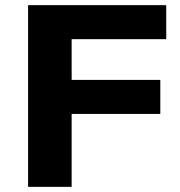

<svg xmlns="http://www.w3.org/2000/svg" viewBox="-20 -725 699 745"><path d="M89 0V-705H625V-573H258V-415H602V-283H258V0Z"/></svg>

Font: Nunito Sans 10pt SemiExpanded ExtraBold
Style: Regular
Weight: 800
Width: 6
Designer: Vernon Adams
Foundry: Vernon Adams
Version: Version 3.101;gftools[0.9.27]